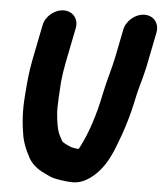

<svg xmlns="http://www.w3.org/2000/svg" viewBox="-65 -871 962 1141"><g transform="rotate(5 416.0 -300.5)"><path d="M152.2 -700 110.3 -490C94.2 -409.4 89.7 -343.1 84.6 -274.5C76.7 -180.1 82.9 -105.9 96.2 -30.1C103.9 4.5 113.8 31 126.5 58.3L137 78.6C156 124 198.7 157.4 242.2 176.5C259.2 184.9 282.9 198.1 311.3 203L334.5 207C357.6 211 385.8 214.5 413.2 214.5C453 214.5 486.6 197.2 513 179C581 130.5 619.6 61.3 649.9 -15.8C688 -111 719.4 -210 742.2 -324C750.9 -367.7 765.8 -411.6 777 -458.5L788.8 -507.2L830.2 -715C841 -769.1 806.6 -814.5 751.6 -814.5C697.2 -814.5 643.2 -769.9 632.2 -715L599.9 -553C584.5 -475.8 560.5 -405.8 544.2 -324C519.7 -201.6 483.4 -86.7 435.3 4.6L428.3 14.6C411.1 12.9 394.6 10.6 383.1 6.6C357.3 -3.8 332.3 -16 327.1 -25.5C319.9 -38.6 320.9 -37.4 312.1 -54.1C295.4 -85.7 289 -131.8 284.1 -185.2C280.7 -232.8 287.6 -309.4 290.8 -373.6C294.8 -411.4 300.1 -448.8 308.3 -490L350.2 -700C361.1 -754.5 325 -798.5 270.9 -798.5C216.9 -798.5 163.1 -754.5 152.2 -700Z"/></g></svg>

Font: Smoothie
Style: ExBdIt
Weight: 800
Foundry: Cannot Into Space Fonts
Version: Version 0.8